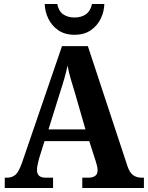

<svg xmlns="http://www.w3.org/2000/svg" viewBox="-20 -946 744 966"><path d="M4 0V-52H15Q40 -52 57 -66Q74 -80 90 -125L292 -714H422L621 -111Q632 -78 649.5 -65Q667 -52 694 -52H704V0H394V-52H425Q445 -52 458 -60.5Q471 -69 471 -89Q471 -101 467.5 -114Q464 -127 461 -137L429 -236H204L177 -150Q174 -138 170 -121Q166 -104 166 -91Q166 -72 176.5 -62Q187 -52 211 -52H247V0ZM224 -295H410L356 -482Q345 -517 335.5 -550Q326 -583 320 -616Q313 -584 304 -552Q295 -520 284 -487ZM355 -771Q306 -771 273 -794Q240 -817 223 -852.5Q206 -888 205 -926H268Q275 -890 298 -874Q321 -858 355 -858Q389 -858 412 -874Q435 -890 443 -926H505Q504 -888 487 -852.5Q470 -817 437 -794Q404 -771 355 -771Z"/></svg>

Font: Noto Serif Sinhala SemiCondensed
Style: Bold
Weight: 700
Width: 4
Designer: Jelle Bosma - Monotype Design Team
Foundry: Monotype Imaging Inc.
Version: Version 2.007; ttfautohint (v1.8.4.7-5d5b)